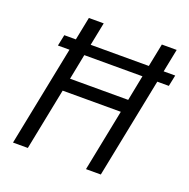

<svg xmlns="http://www.w3.org/2000/svg" viewBox="-125 -818 921 937"><g transform="rotate(20 336.0 -349.0)"><path d="M483 -321H181L117 0H40L144 -520H84L96 -578H156L180 -698H257L233 -578H535L559 -698H636L612 -578H672L660 -520H600L496 0H419ZM497 -388 523 -520H221L195 -388Z"/></g></svg>

Font: IBM Plex Sans Cond
Style: Italic
Weight: 400
Width: 3
Italic angle: -11°
Designer: Mike Abbink, Paul van der Laan, Pieter van Rosmalen
Foundry: Bold Monday
Version: Version 1.3